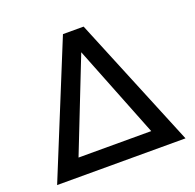

<svg xmlns="http://www.w3.org/2000/svg" viewBox="-116 -770 905 891"><g transform="rotate(-20 336.0 -324.5)"><path d="M19 0 284 -649H386L653 0ZM156 -86H515L335 -541Z"/></g></svg>

Font: Syne Medium
Style: Regular
Weight: 500
Designer: Lucas Descroix
Foundry: Bonjour Monde
Version: Version 2.200; ttfautohint (v1.8.4)